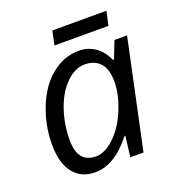

<svg xmlns="http://www.w3.org/2000/svg" viewBox="-126 -777 816 888"><g transform="rotate(-20 282.5 -332.5)"><path d="M131.8 -168.9Q131.8 -58.1 222.2 -58.1Q266.6 -58.6 313.5 -103.5Q360.4 -148.4 389.6 -220.7Q418.9 -293 418.9 -355Q418.9 -416.5 391.6 -446.3Q364.3 -476.1 316.4 -476.1Q268.6 -476.1 225.6 -434.1Q181.6 -392.1 156.7 -320.3Q131.8 -248.5 131.8 -168.9ZM312 -544.9Q356.9 -544.9 392.1 -520.5Q427.2 -496.1 446.8 -451.2H452.1L484.9 -535.2H546.9L433.1 0H368.2L380.9 -102.1H377Q289.6 9.8 192.9 9.8Q125 9.8 86.4 -38.6Q47.9 -86.9 47.9 -179.7Q47.9 -272.5 82.5 -359.4Q117.2 -446.3 178.2 -495.6Q239.3 -544.9 312 -544.9ZM230 -674.8H496.1L481 -606H215.3Z"/></g></svg>

Font: OpenSans-Italic
Style: Italic
Weight: 400
Italic angle: -12°
Foundry: Ascender Corporation
Version: Version 1.10